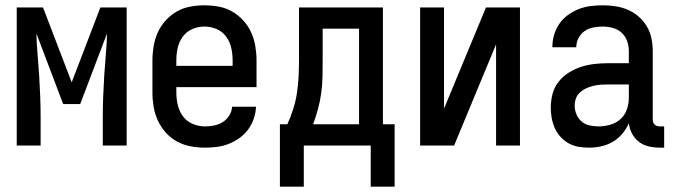

<svg xmlns="http://www.w3.org/2000/svg" viewBox="-20 -548 2540 723"><path d="M43 0V-520H142L250 -238L358 -520H457V0H367V-104Q367 -144 368.5 -183.5Q370 -223 372.5 -263Q375 -303 378.5 -342.5Q382 -382 383 -422L282 -156H218L117 -422Q118 -382 121.5 -342.5Q125 -303 127.5 -263Q130 -223 131.5 -183.5Q133 -144 133 -104V0Z M752 8Q725 8 698 3Q671 -2 647 -15Q623 -28 604.5 -48.5Q586 -69 574.5 -94Q563 -119 558.5 -146Q554 -173 554 -200V-320Q554 -347 558.5 -374Q563 -401 574 -425.5Q585 -450 603.5 -470.5Q622 -491 645.5 -504.5Q669 -518 696 -523Q723 -528 750 -528Q777 -528 804 -523Q831 -518 854.5 -504.5Q878 -491 896.5 -470.5Q915 -450 926 -425.5Q937 -401 941.5 -374Q946 -347 946 -320V-220H644V-200Q644 -176 649.5 -152.5Q655 -129 669 -110Q683 -91 705.5 -81.5Q728 -72 752 -72Q769 -72 786.5 -75.5Q804 -79 819 -88.5Q834 -98 843.5 -113.5Q853 -129 854 -146H944Q943 -123 935.5 -101Q928 -79 914.5 -60.5Q901 -42 882 -28.5Q863 -15 842 -6.5Q821 2 798 5Q775 8 752 8ZM856 -300V-320Q856 -344 851 -367Q846 -390 832 -409.5Q818 -429 796 -438.5Q774 -448 750 -448Q726 -448 704 -438.5Q682 -429 668 -409.5Q654 -390 649 -367Q644 -344 644 -320V-300Z M1034 155V-80H1062Q1075 -108 1084.5 -138.5Q1094 -169 1098.5 -200Q1103 -231 1104.5 -262.5Q1106 -294 1106 -325V-520H1422V-80H1466V155H1376V0H1124V155ZM1159 -80H1332V-440H1195V-325Q1195 -294 1194.5 -262.5Q1194 -231 1190 -200.5Q1186 -170 1178 -139.5Q1170 -109 1159 -80Z M1562 0V-520H1652V-139L1810 -520H1938V0H1848V-381L1690 0Z M2197 8Q2177 8 2157.5 4.5Q2138 1 2121 -8.5Q2104 -18 2090.5 -33Q2077 -48 2069 -66Q2061 -84 2057.5 -103.5Q2054 -123 2054 -142Q2054 -168 2060.5 -193.5Q2067 -219 2083 -239.5Q2099 -260 2121 -274Q2143 -288 2167.5 -296Q2192 -304 2217.5 -307Q2243 -310 2269 -310H2348V-355Q2348 -375 2341.5 -393.5Q2335 -412 2320.5 -425Q2306 -438 2287 -443Q2268 -448 2249 -448Q2231 -448 2213.5 -444.5Q2196 -441 2181.5 -431Q2167 -421 2158.5 -404.5Q2150 -388 2150 -370H2060V-371Q2060 -394 2066.5 -416.5Q2073 -439 2086 -458Q2099 -477 2118 -491Q2137 -505 2158.5 -513.5Q2180 -522 2202.5 -525Q2225 -528 2249 -528Q2273 -528 2297 -524.5Q2321 -521 2343.5 -511.5Q2366 -502 2384.5 -486Q2403 -470 2415.5 -449Q2428 -428 2433 -404Q2438 -380 2438 -355V-99Q2438 -93 2439.5 -88Q2441 -83 2445 -79Q2449 -75 2454 -73.5Q2459 -72 2465 -72H2481V8H2465Q2444 8 2423.5 3.5Q2403 -1 2386.5 -13.5Q2370 -26 2360 -45Q2350 -64 2348 -84Q2339 -63 2323.5 -44.5Q2308 -26 2287.5 -14Q2267 -2 2244 3Q2221 8 2197 8ZM2233 -72Q2255 -72 2277 -78Q2299 -84 2316 -99Q2333 -114 2340.5 -136Q2348 -158 2348 -180V-230H2269Q2255 -230 2241 -229Q2227 -228 2213.5 -224.5Q2200 -221 2187.5 -215.5Q2175 -210 2164.5 -200.5Q2154 -191 2149 -178Q2144 -165 2144 -151Q2144 -134 2150.5 -118Q2157 -102 2169.5 -91Q2182 -80 2199 -76Q2216 -72 2233 -72Z"/></svg>

Font: Iosevka SS18 Medium
Style: Regular
Weight: 500
Monospace: yes
Designer: Belleve Invis
Foundry: Belleve Invis
Version: Version 25.1.1; ttfautohint (v1.8.4)